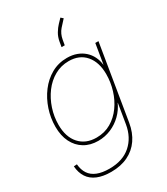

<svg xmlns="http://www.w3.org/2000/svg" viewBox="-234 -865 1021 1175"><g transform="rotate(-30 277.0 -277.0)"><path d="M193.4 210Q135.7 210 96.2 193.4Q56.6 176.8 35.4 144.5Q14.2 112.3 10.7 65.9L33.2 64.5Q36.6 105 54.9 132.3Q73.2 159.7 107.9 173.6Q142.6 187.5 193.8 187.5Q287.6 187.5 344.5 137.5Q401.4 87.4 415.5 2.4L438.5 -136.7H437.5Q418.9 -95.2 385.7 -62.7Q352.5 -30.3 309.8 -12.2Q267.1 5.9 219.7 5.9Q163.6 5.9 121.8 -19.3Q80.1 -44.4 57.1 -90.6Q34.2 -136.7 34.2 -199.7Q34.2 -261.2 53.7 -320.1Q73.2 -378.9 109.1 -426.5Q145 -474.1 194.8 -502.2Q244.6 -530.3 305.2 -530.3Q342.3 -530.3 372.6 -519.3Q402.8 -508.3 425.3 -488.3Q447.8 -468.3 461.2 -441.2Q474.6 -414.1 478 -382.8H479L502 -522.5H524.4L437.5 4.4Q426.8 68.4 395 114.5Q363.3 160.6 312.3 185.3Q261.2 210 193.4 210ZM220.2 -16.6Q277.3 -16.6 322.5 -43Q367.7 -69.3 399.4 -113.5Q431.2 -157.7 448 -212.4Q464.8 -267.1 464.8 -324.2Q464.8 -408.7 422.4 -458.3Q379.9 -507.8 304.7 -507.8Q250 -507.8 204.3 -481.9Q158.7 -456.1 125.7 -411.9Q92.8 -367.7 74.7 -313Q56.6 -258.3 56.6 -200.7Q56.6 -114.7 100.6 -65.7Q144.5 -16.6 220.2 -16.6ZM310.5 -603.5 316.4 -638.2Q321.8 -669.4 336.4 -693.8Q351.1 -718.3 367.7 -735.6Q384.3 -752.9 394.5 -763.7L410.2 -750Q394 -733.4 369.9 -705.8Q345.7 -678.2 338.9 -638.2L333 -603.5Z"/></g></svg>

Font: Inter 28pt Thin
Style: Italic
Weight: 250
Italic angle: -9.3988°
Designer: Rasmus Andersson
Foundry: rsms
Version: Version 4.001;git-66647c0bb